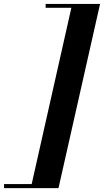

<svg xmlns="http://www.w3.org/2000/svg" viewBox="-116 -800 525 970"><path d="M179.5 150.5 389.5 -780H114.5V-760.5H244.5L44 130H-95.5V150.5Z"/></svg>

Font: Bodoni* 11pt
Style: Bold Italic
Weight: 700
Italic angle: -13°
Version: Version 2.3